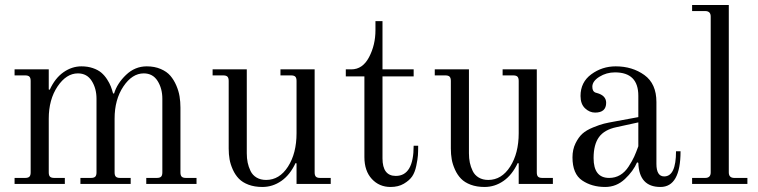

<svg xmlns="http://www.w3.org/2000/svg" viewBox="-20 -732 3016 764"><path d="M38 0V-24H80Q92 -24 97 -29Q102 -34 102 -46V-410Q102 -422 97 -427Q92 -432 80 -432H38V-456H174V-376L178 -375Q199 -421 232.5 -444.5Q266 -468 304 -468Q329 -468 349.5 -461Q370 -454 383 -443Q396 -432 406 -416.5Q416 -401 421 -388Q426 -375 430 -360H434Q446 -400 481.5 -434Q517 -468 564 -468Q595 -468 619.5 -457.5Q644 -447 658 -430.5Q672 -414 681.5 -392Q691 -370 694.5 -348.5Q698 -327 698 -304V-46Q698 -34 703 -29Q708 -24 720 -24H762V0H562V-24H604Q616 -24 621 -29Q626 -34 626 -46V-339Q626 -380 607 -410Q588 -440 552 -440Q506 -440 471 -388Q436 -336 436 -260V-46Q436 -34 441 -29Q446 -24 458 -24H500V0H300V-24H342Q354 -24 359 -29Q364 -34 364 -46V-339Q364 -380 345 -410Q326 -440 290 -440Q244 -440 209 -388Q174 -336 174 -260V-46Q174 -34 179 -29Q184 -24 196 -24H238V0Z M826 -432V-456H962V-122Q962 -102 965.5 -85Q969 -68 977 -51.5Q985 -35 1001 -25.5Q1017 -16 1039 -16Q1092 -16 1126 -69Q1160 -122 1160 -202V-410Q1160 -422 1155 -427Q1150 -432 1138 -432H1096V-456H1232V-46Q1232 -34 1237 -29Q1242 -24 1254 -24H1296V0H1160V-82L1156 -83Q1134 -36 1099.5 -12Q1065 12 1024 12Q993 12 969 3Q945 -6 930.5 -21Q916 -36 906.5 -57Q897 -78 893.5 -98Q890 -118 890 -141V-410Q890 -422 885 -427Q880 -432 868 -432Z M1534 12Q1489 12 1459.5 -20Q1430 -52 1430 -107V-428H1356V-456H1378Q1423 -456 1448.5 -504.5Q1474 -553 1474 -612V-648H1502V-456H1626V-428H1502V-102Q1502 -32 1555 -32Q1626 -32 1626 -152H1644Q1644 -129 1643 -114Q1642 -99 1636.5 -72.5Q1631 -46 1620 -30Q1609 -14 1587 -1Q1565 12 1534 12Z M1710 -432V-456H1846V-122Q1846 -102 1849.5 -85Q1853 -68 1861 -51.5Q1869 -35 1885 -25.5Q1901 -16 1923 -16Q1976 -16 2010 -69Q2044 -122 2044 -202V-410Q2044 -422 2039 -427Q2034 -432 2022 -432H1980V-456H2116V-46Q2116 -34 2121 -29Q2126 -24 2138 -24H2180V0H2044V-82L2040 -83Q2018 -36 1983.5 -12Q1949 12 1908 12Q1877 12 1853 3Q1829 -6 1814.5 -21Q1800 -36 1790.5 -57Q1781 -78 1777.5 -98Q1774 -118 1774 -141V-410Q1774 -422 1769 -427Q1764 -432 1752 -432Z M2342 -103Q2342 -24 2404 -24Q2428 -24 2447.5 -35.5Q2467 -47 2481.5 -69.5Q2496 -92 2503.5 -108.5Q2511 -125 2520 -150V-245L2433 -226Q2385 -216 2363.5 -186.5Q2342 -157 2342 -103ZM2258 -106Q2258 -137 2270 -161.5Q2282 -186 2297.5 -200Q2313 -214 2340 -225Q2367 -236 2383.5 -240Q2400 -244 2428 -249L2520 -266V-351Q2520 -444 2427 -444Q2393 -444 2365 -426.5Q2337 -409 2337 -387Q2337 -377 2340 -372Q2344 -364 2355 -362Q2392 -352 2392 -323Q2392 -284 2348 -284Q2326 -284 2308 -301Q2290 -318 2290 -350Q2290 -405 2333 -436.5Q2376 -468 2430 -468Q2496 -468 2544 -433.5Q2592 -399 2592 -326V-80Q2592 -30 2623 -30Q2670 -30 2670 -130H2688Q2688 12 2608 12Q2523 12 2520 -84L2515 -86Q2500 -51 2466.5 -19.5Q2433 12 2388 12Q2335 12 2296.5 -14Q2258 -40 2258 -106Z M2734 0V-24H2786Q2808 -24 2808 -46V-666Q2808 -688 2786 -688H2734V-712H2880V-46Q2880 -24 2902 -24H2954V0Z"/></svg>

Font: Old Standard TT
Style: Regular
Weight: 400
Designer: Alexey Kryukov <alexios@thessalonica.org.ru>
Version: Version 2.2